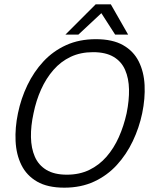

<svg xmlns="http://www.w3.org/2000/svg" viewBox="-20 -857 704 887"><path d="M277 10Q200 10 151.5 -18Q103 -46 79 -94.5Q55 -143 52 -205Q49 -267 63 -334Q77 -402 106.5 -463.5Q136 -525 180.5 -573Q225 -621 285.5 -648.5Q346 -676 423 -676Q500 -676 548.5 -648.5Q597 -621 621 -573Q645 -525 648 -463.5Q651 -402 637 -334Q623 -267 593.5 -205Q564 -143 519.5 -94.5Q475 -46 414.5 -18Q354 10 277 10ZM289 -50Q347 -50 392.5 -72Q438 -94 472 -133Q506 -172 529 -223.5Q552 -275 565 -334Q577 -393 576 -444Q575 -495 558 -534Q541 -573 504.5 -594.5Q468 -616 410 -616Q352 -616 306.5 -594.5Q261 -573 227 -534Q193 -495 170 -444Q147 -393 135 -334Q122 -275 123 -223.5Q124 -172 141 -133Q158 -94 194.5 -72Q231 -50 289 -50ZM422 -837H492L572 -697H512ZM492 -837 342 -697H282L422 -837Z"/></svg>

Font: Epunda Sans Light
Style: Italic
Weight: 300
Italic angle: -12.0243°
Designer: Simon Atzbach
Foundry: typofactur
Version: Version 2.204